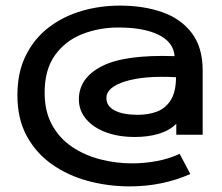

<svg xmlns="http://www.w3.org/2000/svg" viewBox="-20 -653 790 684"><path d="M442 11Q365 11 293 -8.5Q221 -28 164.5 -68Q108 -108 75 -169Q42 -230 42 -314Q42 -396 72.5 -456.5Q103 -517 154.5 -556Q206 -595 271 -614Q336 -633 407 -633Q492 -633 558.5 -609.5Q625 -586 663.5 -535Q702 -484 702 -402V-173H608V-212Q584 -188 546 -176.5Q508 -165 460 -165Q403 -165 358 -181.5Q313 -198 287 -228.5Q261 -259 261 -299Q261 -375 342.5 -417Q424 -459 602 -453Q598 -503 545 -529Q492 -555 402 -555Q333 -555 273 -531.5Q213 -508 176 -456.5Q139 -405 139 -323Q139 -256 165.5 -208Q192 -160 236.5 -130Q281 -100 336.5 -85.5Q392 -71 451 -71Q493 -71 537.5 -79Q582 -87 620 -105L658 -33Q558 11 442 11ZM471 -244Q510 -244 540.5 -256Q571 -268 589 -297.5Q607 -327 607 -378Q493 -384 426 -363Q359 -342 359 -304Q359 -275 388.5 -259.5Q418 -244 471 -244Z"/></svg>

Font: Inconsolata ExtraExpanded SemiBold
Style: Regular
Weight: 600
Width: 8
Monospace: yes
Designer: Raph Levien, Cyreal, Brenton Simpson
Foundry: Raph Levien, Cyreal, Google
Version: Version 3.001; ttfautohint (v1.8.2.53-6de2)